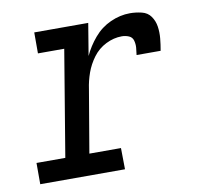

<svg xmlns="http://www.w3.org/2000/svg" viewBox="-66 -607 707 676"><g transform="rotate(-10 288.0 -269.0)"><path d="M25 0H328L327 -76H214L252 -300Q256 -329 266 -357Q276 -385 294.5 -410Q313 -435 341 -449Q369 -463 398 -463Q411 -463 423 -458Q435 -453 438.5 -440.5Q442 -428 441 -415Q440 -402 438 -389H524Q528 -411 530 -432.5Q532 -454 529 -474.5Q526 -495 514.5 -511.5Q503 -528 482 -533Q461 -538 440 -538Q405 -538 370.5 -522.5Q336 -507 311 -477.5Q286 -448 271 -415L290 -530H97V-455H191L128 -76H25Z"/></g></svg>

Font: Iosevka Sparkle Oblique
Style: Regular
Weight: 400
Italic angle: -9°
Designer: Belleve Invis
Foundry: Belleve Invis
Version: Version 4.5.0; ttfautohint (v1.8.3)